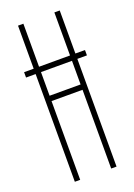

<svg xmlns="http://www.w3.org/2000/svg" viewBox="-137 -755 566 809"><g transform="rotate(-20 146.5 -350.0)"><path d="M10 -483V-507H283V-483ZM216 0V-700H240V0ZM53 0V-700H77V0ZM77 -353V-377H216V-353Z"/></g></svg>

Font: Foldit Thin
Style: Regular
Weight: 100
Designer: Sophia Tai
Foundry: Sophia Tai
Version: Version 1.003